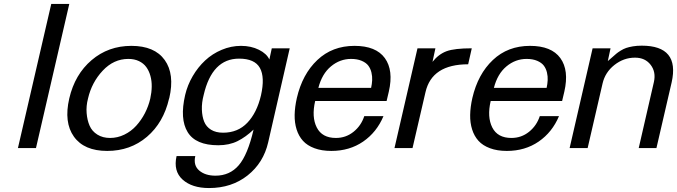

<svg xmlns="http://www.w3.org/2000/svg" viewBox="-20 -742 3393 962"><path d="M160.2 0H69.8L236.8 -722.2H327.1Z M732.9 -248Q739.7 -278.8 740.2 -307.6Q740.7 -336.4 733.6 -361.8Q726.6 -387.2 712.9 -406Q699.2 -424.8 676.3 -435.8Q653.3 -446.8 623 -446.8Q549.8 -446.8 494.6 -387.9Q439.5 -329.1 420.9 -248Q411.1 -210.4 414.1 -175Q417 -139.6 429 -112.1Q440.9 -84.5 467.8 -67.6Q494.6 -50.8 531.7 -50.8Q568.8 -50.8 603 -67.4Q637.2 -84 662.6 -112.1Q688 -140.1 706.1 -175Q724.1 -210 732.9 -248ZM828.1 -250 827.1 -248Q799.3 -127.4 716.3 -56.6Q633.3 14.2 517.1 14.2Q401.4 14.2 350.3 -57.4Q299.3 -128.9 327.1 -249Q355 -369.1 439 -440.7Q522.9 -512.2 638.2 -512.2Q754.4 -512.2 805.2 -441.4Q856 -370.6 828.1 -250Z M1000.5 -266.1Q990.2 -227.1 991.5 -192.6Q992.7 -158.2 1002.9 -132.6Q1013.2 -106.9 1037.4 -92Q1061.5 -77.1 1097.7 -77.1Q1171.9 -77.1 1219.5 -127.2Q1267.1 -177.2 1287.6 -264.2Q1308.1 -355 1282.2 -401.6Q1256.3 -448.2 1177.7 -448.2Q1042.5 -448.2 1000.5 -266.1ZM907.7 -266.1Q919.4 -315.9 945.6 -360.6Q971.7 -405.3 1007.8 -439Q1043.9 -472.7 1090.8 -492.4Q1137.7 -512.2 1187.5 -512.2Q1237.8 -512.2 1277.1 -492.7Q1316.4 -473.1 1329.6 -443.8L1341.8 -500H1431.6L1323.7 -28.8Q1300.3 73.7 1220.5 137Q1140.6 200.2 1027.3 200.2Q941.9 200.2 894.8 157.7Q847.7 115.2 864.7 40H958.5Q947.8 86.4 978 112.3Q1008.3 138.2 1059.6 138.2Q1131.3 138.2 1176.3 85.9Q1221.2 33.7 1250.5 -92.8Q1211.9 -55.7 1170.2 -34.9Q1128.4 -14.2 1073.7 -14.2Q960.4 -14.2 920.2 -80.1Q879.9 -146 907.7 -266.1Z M1559.1 -235.8Q1540.5 -155.8 1567.1 -103.3Q1593.8 -50.8 1663.1 -50.8Q1712.9 -50.8 1751.2 -81.5Q1789.6 -112.3 1805.2 -160.2H1901.4Q1867.7 -79.6 1799.6 -32.7Q1731.4 14.2 1640.1 14.2Q1591.8 14.2 1555.7 0.7Q1519.5 -12.7 1498 -36.4Q1476.6 -60.1 1466.1 -93.5Q1455.6 -127 1456.3 -166.3Q1457 -205.6 1467.3 -251Q1495.1 -370.6 1570.1 -441.4Q1645 -512.2 1756.3 -512.2Q1863.8 -512.2 1908.2 -450.9Q1952.6 -389.6 1928.2 -283.2L1917 -235.8ZM1839.4 -301.8Q1843.8 -321.3 1844.7 -340.1Q1845.7 -358.9 1841.1 -378.7Q1836.4 -398.4 1825.4 -413.1Q1814.5 -427.7 1792.2 -437.3Q1770 -446.8 1739.3 -446.8Q1683.1 -446.8 1638.2 -409.4Q1593.3 -372.1 1575.2 -301.8Z M2325.7 -419.9Q2143.6 -419.9 2111.8 -279.8L2046.9 0H1956.5L2071.8 -500H2161.6L2147 -432.1Q2177.7 -470.7 2217.5 -485.4Q2257.3 -500 2343.8 -500Z M2438.5 -235.8Q2419.9 -155.8 2446.5 -103.3Q2473.1 -50.8 2542.5 -50.8Q2592.3 -50.8 2630.6 -81.5Q2668.9 -112.3 2684.6 -160.2H2780.8Q2747.1 -79.6 2679 -32.7Q2610.8 14.2 2519.5 14.2Q2471.2 14.2 2435.1 0.7Q2398.9 -12.7 2377.4 -36.4Q2356 -60.1 2345.5 -93.5Q2335 -127 2335.7 -166.3Q2336.4 -205.6 2346.7 -251Q2374.5 -370.6 2449.5 -441.4Q2524.4 -512.2 2635.7 -512.2Q2743.2 -512.2 2787.6 -450.9Q2832 -389.6 2807.6 -283.2L2796.4 -235.8ZM2718.8 -301.8Q2723.1 -321.3 2724.1 -340.1Q2725.1 -358.9 2720.5 -378.7Q2715.8 -398.4 2704.8 -413.1Q2693.8 -427.7 2671.6 -437.3Q2649.4 -446.8 2618.7 -446.8Q2562.5 -446.8 2517.6 -409.4Q2472.7 -372.1 2454.6 -301.8Z M3162.1 -453.1H3161.1Q3105 -453.1 3058.3 -416.3Q3011.7 -379.4 2999 -323.2L2924.3 0H2834L2949.2 -500H3039.1L3025.4 -436Q3033.2 -442.4 3046.6 -454.3Q3060.1 -466.3 3067.9 -472.9Q3075.7 -479.5 3089.8 -488.3Q3104 -497.1 3117.4 -501.7Q3130.9 -506.3 3151.1 -509.8Q3171.4 -513.2 3195.3 -513.2Q3386.7 -513.2 3345.2 -329.1L3269 0H3180.2L3256.3 -331.1Q3267.6 -381.3 3240 -417.2Q3212.4 -453.1 3162.1 -453.1Z"/></svg>

Font: Perun
Style: Italic
Weight: 400
Italic angle: -12°
Foundry: Stefan Peev, Context Ltd
Version: Version 001.000